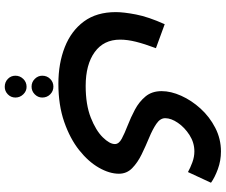

<svg xmlns="http://www.w3.org/2000/svg" viewBox="-91 -592 951 809"><g transform="rotate(90 384.5 -187.5)"><path d="M31 -200Q31 -233 41 -285Q51 -337 82 -406L183 -369Q165 -321 156 -285Q147 -249 147 -218Q147 -149 199.5 -111Q252 -73 342 -73Q421 -73 475.5 -94.5Q530 -116 558.5 -145Q587 -174 587 -196Q587 -213 564.5 -225Q542 -237 508.5 -250Q475 -263 442 -280.5Q409 -298 386.5 -325Q364 -352 364 -393Q364 -432 383.5 -475.5Q403 -519 437.5 -557Q472 -595 518.5 -619Q565 -643 618 -643Q657 -643 692.5 -630Q728 -617 750 -601L705 -504Q687 -514 664 -522.5Q641 -531 618 -531Q581 -531 549 -510.5Q517 -490 497.5 -461.5Q478 -433 478 -408Q478 -387 501.5 -371Q525 -355 560 -340.5Q595 -326 630 -309Q665 -292 688.5 -269Q712 -246 712 -213Q712 -173 686.5 -128.5Q661 -84 612.5 -45.5Q564 -7 493.5 17.5Q423 42 333 42Q247 42 178.5 15Q110 -12 70.5 -65.5Q31 -119 31 -200ZM345 155Q326 155 312.5 141.5Q299 128 299 110Q299 90 312.5 76.5Q326 63 345 63Q364 63 377.5 76.5Q391 90 391 110Q391 128 377.5 141.5Q364 155 345 155ZM346 268Q326 268 312.5 255Q299 242 299 223Q299 204 312.5 190Q326 176 346 176Q364 176 377.5 190Q391 204 391 223Q391 242 377.5 255Q364 268 346 268Z"/></g></svg>

Font: Noto Sans Arabic UI SmCn SmBd
Style: Regular
Weight: 600
Width: 4
Designer: Monotype Design Team, Nadine Chahine and Nizar Qandah
Foundry: Monotype Imaging Inc.
Version: Version 2.010; ttfautohint (v1.8.4.7-5d5b)